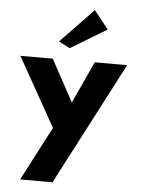

<svg xmlns="http://www.w3.org/2000/svg" viewBox="-68 -892 887 1205"><g transform="rotate(5 375.5 -290.0)"><path d="M39.1 -513.2H243.2L386.2 -250L507.8 -513.2H711.9L309.1 259.8H105L282.2 -80.1ZM272.9 -624 480 -839.8 570.8 -725.1 342.8 -587.9Z"/></g></svg>

Font: Hussar Preview
Style: Bold
Weight: 700
Foundry: Cannot Into Space Fonts, PlusOne Fonts
Version: Version 2.29RC2 "Millennial"